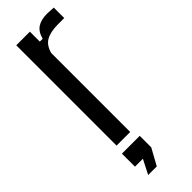

<svg xmlns="http://www.w3.org/2000/svg" viewBox="-264 -616 812 812"><g transform="rotate(-45 142.0 -209.5)"><path d="M55.5 0V-600H137V-540.5H154Q163 -574.5 184.8 -588.5Q206.5 -602.5 243 -602.5Q252.5 -602.5 261.8 -601.5Q271 -600.5 280.5 -600.5V-538H244Q198.5 -538 172.5 -523.5Q146.5 -509 137 -472V0ZM62 182.5 95 118H47.5V40H154V109L113.5 182.5Z"/></g></svg>

Font: Big Shoulders Text Thin
Style: Regular
Weight: 400
Version: Version 2.002